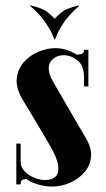

<svg xmlns="http://www.w3.org/2000/svg" viewBox="-20 -678 391 706"><path d="M270 -658 272 -657Q236 -626 217 -598.5Q198 -571 191 -553.5Q184 -536 182 -533H180V-608Q182 -611 202.5 -629.5Q223 -648 270 -658ZM92 -658Q139 -648 159.5 -629.5Q180 -611 182 -608V-533H180Q179 -536 171.5 -553.5Q164 -571 145 -598.5Q126 -626 90 -657ZM305 -383H289V-393Q289 -437 265 -456Q241 -475 214 -475Q200 -475 187 -469Q174 -463 166 -451.5Q158 -440 159.5 -421.5Q161 -403 175 -378Q195 -344 213 -312.5Q231 -281 247 -253.5Q263 -226 276 -204Q289 -182 297 -168Q318 -132 314.5 -100Q311 -68 290 -44Q269 -20 237.5 -6Q206 8 171 8Q143 8 112.5 -2Q82 -12 61 -32.5Q40 -53 40 -84V-97H56V-84Q56 -63 70.5 -48Q85 -33 106 -24.5Q127 -16 147 -16Q170 -16 183.5 -28Q197 -40 194 -68Q191 -96 164 -142Q152 -163 140 -183.5Q128 -204 115.5 -224.5Q103 -245 91 -265.5Q79 -286 66 -307Q38 -352 41.5 -388Q45 -424 67.5 -449.5Q90 -475 122 -488Q154 -501 184 -501Q211 -501 239 -489.5Q267 -478 286 -454Q305 -430 305 -392ZM289 -360V-436L259 -477Q270 -477 279.5 -479.5Q289 -482 289 -495H305V-360ZM56 -150V-54L80 -20Q70 -20 63 -17Q56 -14 56 0H40V-150Z"/></svg>

Font: Emberly Black
Style: Regular
Weight: 900
Designer: Rajesh Rajput
Foundry: Rajesh Rajput
Version: Version 1.000